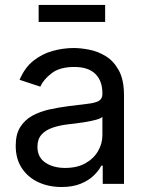

<svg xmlns="http://www.w3.org/2000/svg" viewBox="-20 -748 602 781"><path d="M230 12.7Q178.2 12.7 136 -6.8Q93.8 -26.4 68.8 -64Q43.9 -101.6 43.9 -155.3Q43.9 -202.1 62.5 -231.4Q81.1 -260.7 112.1 -277.6Q143.1 -294.4 180.7 -302.7Q218.3 -311 256.3 -315.9Q305.2 -322.3 335.9 -325.7Q366.7 -329.1 381.6 -337.4Q396.5 -345.7 396.5 -365.7V-368.7Q396.5 -419.4 367.7 -447.5Q338.9 -475.6 282.2 -475.6Q223.1 -475.6 189.9 -450Q156.7 -424.3 144 -395.5L59.6 -423.3Q80.6 -473.1 116.2 -501.2Q151.9 -529.3 194.8 -541Q237.8 -552.7 279.8 -552.7Q307.1 -552.7 342 -546.1Q377 -539.6 409.4 -520Q441.9 -500.5 463.1 -462.2Q484.4 -423.8 484.4 -359.9V0H397.9V-74.2H392.1Q382.8 -55.2 362.3 -34.9Q341.8 -14.6 309.1 -1Q276.4 12.7 230 12.7ZM245.1 -64.9Q293.9 -64.9 327.6 -84Q361.3 -103 378.9 -133.5Q396.5 -164.1 396.5 -197.3V-272.9Q391.1 -266.6 373 -261.5Q355 -256.3 331.8 -252.4Q308.6 -248.5 286.9 -245.8Q265.1 -243.2 252.4 -241.7Q220.7 -237.8 193.1 -228.3Q165.5 -218.8 148.9 -200.4Q132.3 -182.1 132.3 -150.9Q132.3 -108.4 164.3 -86.7Q196.3 -64.9 245.1 -64.9ZM407.7 -728V-658.7H137.2V-728Z"/></svg>

Font: Inter
Style: Regular
Weight: 400
Designer: Rasmus Andersson
Foundry: rsms
Version: Version 4.001;git-9221beed3